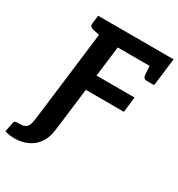

<svg xmlns="http://www.w3.org/2000/svg" viewBox="-264 -858 1087 1173"><g transform="rotate(30 280.0 -271.5)"><path d="M68.9 0 158 -723.8H615.4L602 -615.8H283.6L257.2 -402.4H525.5L512.5 -294.3H244.2L210.7 -22.2ZM16.2 180.9Q-4.2 180.9 -22.4 177.9Q-40.6 174.9 -54.6 170.9L-42.2 106.8Q-39.3 92.6 -32.5 90.4Q-25.7 88.2 -1.4 88.2Q20 88.2 33.8 82Q47.6 75.8 55.6 59.4Q63.7 42.9 67.2 12.6L77.7 -72.8H216.7L206.7 7.7Q200 62.3 178.5 96.5Q156.9 130.7 127.9 149Q99 167.3 69.1 174.1Q39.3 180.9 16.2 180.9ZM507 -639.1 602 -615.8 591 -527.6H539.3Q526.2 -527.6 519.5 -535.1Q512.9 -542.6 512.3 -556.7ZM182.3 -723.8 156.8 -623.1 100.8 -635.1Q87.7 -638.2 81 -645.2Q74.3 -652.2 75.9 -665.7L83.2 -723.8Z"/></g></svg>

Font: Aleo
Style: Italic
Weight: 400
Italic angle: -7°
Designer: Alessio Laiso
Foundry: Alessio Laiso
Version: Version 2.001;gftools[0.9.29]